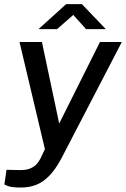

<svg xmlns="http://www.w3.org/2000/svg" viewBox="-34 -714 590 900"><path d="M65.5 165Q20 165 3.2 158Q-13.5 151 -13.5 151L-3.5 82L47 83Q85.5 85 107 76Q128.5 67 139.2 53.5Q150 40 156 28.5L176.5 -15L57.5 -517H162.5L243.5 -135L434.5 -517H537L253.5 29Q224.5 83 194.5 112.5Q164.5 142 132.8 153.5Q101 165 65.5 165ZM146.5 -577.5 276 -694.5H350L462 -577.5H369.5L309.5 -644L233.5 -577.5Z"/></svg>

Font: Public Sans Thin Medium
Style: Italic
Weight: 500
Italic angle: -8°
Version: Version 2.001